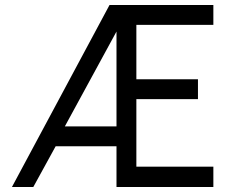

<svg xmlns="http://www.w3.org/2000/svg" viewBox="-20 -753 930 773"><path d="M241 -244 449 -626V-244ZM28 0H114L204 -164H449V0H839V-82H529V-354H777V-434H529V-653H839V-733H421Z"/></svg>

Font: Kreadon Medium
Style: Regular
Weight: 500
Designer: kohakuno
Foundry: StudioGnu
Version: Version 1.000;Glyphs 3.1.2 (3151)